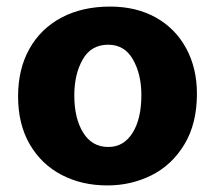

<svg xmlns="http://www.w3.org/2000/svg" viewBox="-20 -524 656 584"><path d="M306 40Q229 40 167.5 8Q106 -24 70.5 -85Q35 -146 35 -231Q35 -314 69.5 -375.5Q104 -437 167 -470.5Q230 -504 315 -504Q394 -504 453.5 -471Q513 -438 546 -377.5Q579 -317 579 -239Q579 -148 541 -85Q503 -22 441 9Q379 40 307 40ZM310 -77Q356 -77 383 -119.5Q410 -162 410 -235Q410 -298 384.5 -343Q359 -388 309 -388Q257 -388 231.5 -343Q206 -298 206 -234Q206 -164 233 -120.5Q260 -77 309 -77Z"/></svg>

Font: BM Euljiro oraeorae
Style: Regular
Weight: 400
Designer: Bongjin Kim; Bomjun Kim; Myungsoo Han; Hyesun Chae; Mikyoung Jeong; Wujin Sim; Minjae Kang; Suwha Jang;
Foundry: Sandoll Inc.
Version: Version 1.000;hotconv 1.0.109;makeexe 2.5.65596